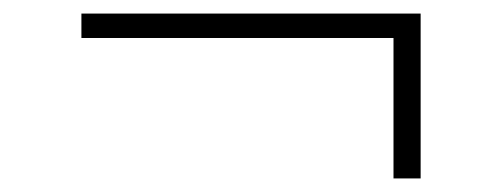

<svg xmlns="http://www.w3.org/2000/svg" viewBox="-20 -386 740 283"><path d="M560 -123V-330H100V-366H600V-123Z"/></svg>

Font: Martian Mono Thin
Style: Regular
Weight: 100
Monospace: yes
Designer: Roman Shamin
Foundry: Evil Martians
Version: Version 1.000; ttfautohint (v1.8.4.7-5d5b)